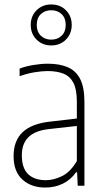

<svg xmlns="http://www.w3.org/2000/svg" viewBox="-20 -834 466 862"><path d="M183 8Q120 8 80.5 -28Q41 -64 41 -133Q41 -202 81.5 -240.5Q122 -279 205 -288L343 -304L348 -271L204 -255Q139 -248.5 108.5 -219Q78 -189.5 78 -137Q78 -79.5 106.2 -52.2Q134.5 -25 186 -25Q220.5 -25 258.2 -43.2Q296 -61.5 325 -111V-378Q325 -432 309.8 -461.8Q294.5 -491.5 265.2 -503.2Q236 -515 194 -515Q168 -515 135 -509.5Q102 -504 68 -492V-526Q95 -536.5 130 -542.2Q165 -548 195 -548Q247.5 -548 284.2 -532.2Q321 -516.5 340 -479Q359 -441.5 359 -377V0H329L326 -61H322Q297.5 -26.5 261.8 -9.2Q226 8 183 8ZM210 -630Q170.5 -630 144.2 -656.2Q118 -682.5 118 -722Q118 -762 144.2 -788Q170.5 -814 210 -814Q250 -814 276 -788Q302 -762 302 -722Q302 -682.5 276 -656.2Q250 -630 210 -630ZM210 -656Q238.5 -656 256.8 -673.8Q275 -691.5 275 -722Q275 -753 256.8 -770.5Q238.5 -788 210 -788Q181.5 -788 163.2 -770.5Q145 -753 145 -722Q145 -691.5 163.2 -673.8Q181.5 -656 210 -656Z"/></svg>

Font: Encode Sans Condensed Thin
Style: Regular
Weight: 100
Width: 3
Designer: Multiple Designers
Foundry: Impallari Type
Version: Version 3.002